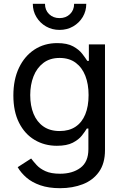

<svg xmlns="http://www.w3.org/2000/svg" viewBox="-20 -781 653 1017"><path d="M298.3 215.8Q237.8 215.8 193.6 200.4Q149.4 185.1 120.1 159.7Q90.8 134.3 73.7 104.5L145 58.6Q156.7 74.2 174.1 93.3Q191.4 112.3 220.9 125.7Q250.5 139.2 298.3 139.2Q363.8 139.2 406 107.9Q448.2 76.7 448.2 9.3V-100.1H439.9Q430.7 -84.5 413.8 -63Q397 -41.5 365.5 -25.1Q334 -8.8 281.2 -8.8Q215.8 -8.8 163.6 -39.8Q111.3 -70.8 81.1 -130.4Q50.8 -189.9 50.8 -275.4Q50.8 -359.9 80.6 -422.1Q110.4 -484.4 162.8 -518.6Q215.3 -552.7 283.2 -552.7Q335.9 -552.7 367.4 -535.4Q398.9 -518.1 416 -495.6Q433.1 -473.1 442.4 -458.5H450.7V-545.9H536.1V14.2Q536.1 84.5 504.4 129.2Q472.7 173.8 418.7 194.8Q364.7 215.8 298.3 215.8ZM295.9 -86.9Q345.7 -86.9 379.9 -109.6Q414.1 -132.3 431.6 -175Q449.2 -217.8 449.2 -277.3Q449.2 -335.4 431.9 -379.6Q414.6 -423.8 380.4 -449Q346.2 -474.1 295.9 -474.1Q244.1 -474.1 209.5 -447.5Q174.8 -420.9 157.5 -376.5Q140.1 -332 140.1 -277.3Q140.1 -221.2 157.7 -178.2Q175.3 -135.3 210 -111.1Q244.6 -86.9 295.9 -86.9ZM295.4 -622.6Q255.9 -622.6 223.9 -640.9Q191.9 -659.2 172.9 -690.7Q153.8 -722.2 153.8 -760.7H218.3Q218.3 -727.5 240 -706.3Q261.7 -685.1 295.4 -685.1Q329.1 -685.1 350.8 -706.3Q372.6 -727.5 372.6 -760.7H437Q437 -722.2 418.2 -690.9Q399.4 -659.7 367.4 -641.1Q335.4 -622.6 295.4 -622.6Z"/></svg>

Font: Atlassian Sans
Style: Regular
Weight: 400
Designer: Rasmus Andersson
Foundry: Modifications by Atlassian Pty Ltd, manufactured by rsms
Version: Version 4.001;git-9221beed3